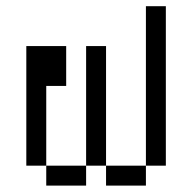

<svg xmlns="http://www.w3.org/2000/svg" viewBox="-20 -582 540 602"><path d="M125 -62.5V0H250V-62.5ZM125 -62.5Q125 -62.5 125 -312.5H187.5Q187.5 -312.5 187.5 -437.5H62.5Q62.5 -437.5 62.5 -62.5ZM250 -62.5H312.5V0H437.5V-62.5H312.5Q312.5 -62.5 312.5 -437.5H250Q250 -437.5 250 -62.5ZM437.5 -62.5H500Q500 -62.5 500 -562.5H437.5Q437.5 -562.5 437.5 -62.5Z"/></svg>

Font: UnifontExMono
Style: Regular
Weight: 500
Version: Version 15.0.06